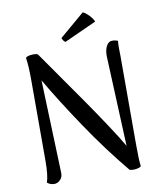

<svg xmlns="http://www.w3.org/2000/svg" viewBox="-95 -957 878 1045"><g transform="rotate(-10 343.5 -434.5)"><path d="M492.2 -819.8 314 -738.8Q308.6 -740.7 302.2 -750Q295.9 -759.3 295.9 -763.2L434.1 -880.9Q449.7 -874 467.3 -855.7Q484.9 -837.4 492.2 -819.8ZM120.1 12.2Q98.6 12.2 81.1 -2Q94.2 -39.6 94.2 -120.1V-568.8Q94.2 -646.5 86.9 -690.9Q96.7 -700.7 123 -701.9Q149.4 -703.1 154.8 -696.8Q175.8 -666.5 248 -563.5Q320.3 -460.4 364.7 -396.5Q409.2 -332.5 462.9 -251.2Q516.6 -169.9 543 -124L522 -610.8Q519.5 -645.5 528.6 -669.7Q537.6 -693.8 556.2 -700.2Q577.1 -703.1 596.2 -694.8Q594.7 -684.1 594.5 -669.9Q594.2 -655.8 594.7 -636.7Q595.2 -617.7 595.2 -611.8V-118.2Q595.2 -31.7 600.1 -2Q593.3 6.8 570.6 9.5Q547.9 12.2 536.1 6.8Q426.8 -125 323 -279.5Q219.2 -434.1 148.9 -555.2L167 -43Q168.5 -19 153.8 -3.4Q139.2 12.2 120.1 12.2Z"/></g></svg>

Font: Arima Madurai Medium
Style: Regular
Weight: 500
Designer: Joana Correia and Natanael Gama
Foundry: NDISCOVER
Version: Version 1.019;PS 001.019;hotconv 1.0.88;makeotf.lib2.5.64775